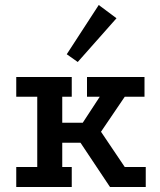

<svg xmlns="http://www.w3.org/2000/svg" viewBox="-20 -748 638 768"><path d="M45 -440H267V-361H229V-257H311L379 -361H328V-440H558V-361H479L384 -221L479 -80H563V0H420L302 -177H229V-80H267V0H45V-80H129V-361H45ZM375 -728 446 -675 291 -500 247 -531Z"/></svg>

Font: Podkova SemiBold
Style: Regular
Weight: 600
Designer: Ilya Yudin
Foundry: Cyreal (www.cyreal.org)
Version: Version 2.103